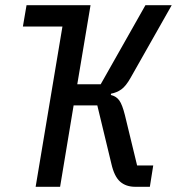

<svg xmlns="http://www.w3.org/2000/svg" viewBox="-20 -718 680 738"><path d="M220 -616H68L82 -698H328L277 -394H367L539 -698H640L482 -419Q464 -387 446.5 -374.5Q429 -362 407 -358L406 -353Q427 -348 438.5 -332Q450 -316 460 -276L507 -82H569L556 0H500Q464 0 441.5 -20Q419 -40 408 -89L354 -313H263L211 0H117Z"/></svg>

Font: IBM Plex Mono Text
Style: Italic
Weight: 450
Italic angle: -9°
Monospace: yes
Designer: Mike Abbink, Paul van der Laan, Pieter van Rosmalen
Foundry: Bold Monday
Version: Version 2.1